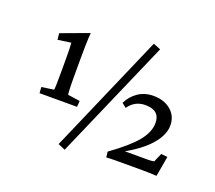

<svg xmlns="http://www.w3.org/2000/svg" viewBox="-98 -644 899 804"><g transform="rotate(20 352.0 -241.5)"><path d="M192.4 -266.6Q192.4 -231.9 193.4 -212.6Q194.3 -193.4 195.3 -190.4L249.5 -182.6L247.6 -155.8H80.6L78.6 -182.6L132.8 -190.4Q135.3 -196.8 135.3 -266.1V-337.4Q135.3 -355.5 134.8 -373.5Q134.3 -391.6 133.3 -399.9L74.7 -391.6L71.8 -419.9L195.8 -465.8Q193.8 -439.9 193.1 -408Q192.4 -376 192.4 -348.1ZM228.5 17.1 459.5 -514.2 492.2 -501 260.3 30.8ZM432.1 -23.4Q511.7 -80.6 545.7 -122.3Q579.6 -164.1 579.6 -204.1Q579.6 -260.7 514.6 -260.7Q467.8 -260.7 440.4 -221.2L420.9 -236.8Q437 -269.5 466.1 -289.1Q495.1 -308.6 533.7 -308.6Q581.1 -308.6 611.3 -283Q641.6 -257.3 641.6 -215.8Q641.6 -173.3 603 -128.9Q564.5 -84.5 488.3 -43L489.3 -49.3H604.5Q612.3 -49.3 617.9 -50Q623.5 -50.8 629.4 -51.8L646.5 -90.8L674.8 -87.9L659.2 2Q645.5 1 627.2 0.5Q608.9 0 594.2 0H475.6Q454.1 0 435.1 1.5Z"/></g></svg>

Font: Lateef Light
Style: Regular
Weight: 300
Designer: SIL International
Foundry: SIL International
Version: Version 4.200